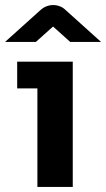

<svg xmlns="http://www.w3.org/2000/svg" viewBox="-47 -740 420 760"><path d="M101 0V-390H21V-496H241V0ZM-27 -574 113 -700Q124 -710 137 -715Q150 -720 163 -720Q177 -720 190 -715Q203 -710 213 -700L353 -574H231L163 -635L95 -574Z"/></svg>

Font: Atkinson Hyperlegible Next
Style: Bold
Weight: 700
Designer: Elliott Scott, Megan Eiswerth, Linus Boman, Theodore Petrosky, Letters from Sweden
Foundry: Applied Design Works, Letters from Sweden
Version: Version 2.001